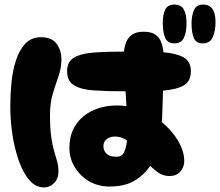

<svg xmlns="http://www.w3.org/2000/svg" viewBox="-20 -831 964 841"><path d="M459 -14Q409 -14 369.5 -37.5Q330 -61 307 -99.5Q284 -138 284 -183Q284 -242 311.5 -283.5Q339 -325 386.5 -347Q434 -369 493 -369Q514 -369 534 -366Q533 -383 532 -399Q531 -415 530 -431Q448 -431 391 -435Q334 -439 304 -457.5Q274 -476 274 -519Q274 -560 303 -578Q332 -596 387.5 -600.5Q443 -605 523 -605Q525 -627 533 -647Q541 -667 559 -679.5Q577 -692 609 -692Q643 -692 661 -679Q679 -666 686.5 -645Q694 -624 696 -602Q755 -597 785.5 -579Q816 -561 816 -519Q816 -475 785 -457Q754 -439 694 -434Q693 -399 692 -366.5Q691 -334 690 -313Q690 -304 689 -296Q734 -259 760.5 -213.5Q787 -168 787 -126Q787 -99 770 -79.5Q753 -60 723 -60Q697 -60 676.5 -73Q656 -86 638 -105Q612 -65 569 -39.5Q526 -14 459 -14ZM173 -10Q136 -10 108.5 -42Q81 -74 62.5 -126.5Q44 -179 34.5 -241.5Q25 -304 25 -365Q25 -414 30 -467Q35 -520 49.5 -565.5Q64 -611 90.5 -639.5Q117 -668 160 -668Q207 -668 228 -639Q249 -610 249 -571Q249 -534 236.5 -498Q224 -462 211.5 -421.5Q199 -381 199 -327Q199 -268 204.5 -230.5Q210 -193 217.5 -168Q225 -143 230.5 -123Q236 -103 236 -79Q236 -49 217 -29.5Q198 -10 173 -10ZM481 -145Q512 -141 523 -163.5Q534 -186 536 -216Q525 -224 511.5 -228.5Q498 -233 483 -233Q463 -233 448 -222Q433 -211 433 -191Q433 -171 446.5 -158Q460 -145 481 -145ZM868 -641Q838 -641 828.5 -665.5Q819 -690 819 -728Q819 -760 829 -785.5Q839 -811 870 -811Q924 -811 924 -734Q924 -696 912 -668.5Q900 -641 868 -641ZM744 -641Q715 -641 704 -664.5Q693 -688 693 -731Q693 -768 704 -789.5Q715 -811 744 -811Q773 -811 785 -789.5Q797 -768 797 -730Q797 -688 785 -664.5Q773 -641 744 -641Z"/></svg>

Font: Cherry Bomb One
Style: Regular
Weight: 400
Designer: satsuyako
Foundry: satsuyako
Version: Version 4.100; ttfautohint (v1.8.3)